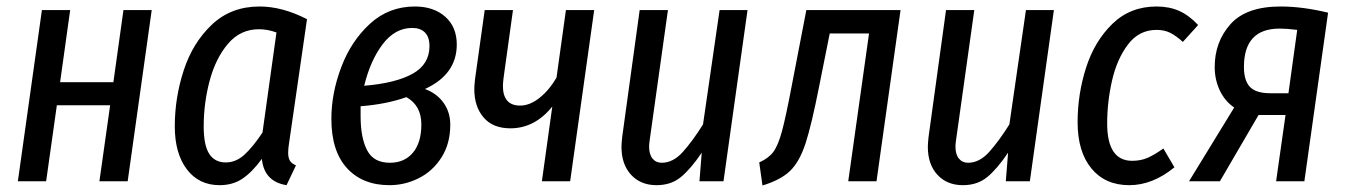

<svg xmlns="http://www.w3.org/2000/svg" viewBox="-20 -558 4144 591"><path d="M319 -234H155L122 0H35L109 -527H196L165 -305H329L360 -527H447L373 0H286Z M925 -499 870 -119Q867 -101 867 -88Q867 -73 872 -64Q877 -55 891 -49L862 12Q793 1 786 -69Q757 -29 727 -8.5Q697 12 656 12Q592 12 555 -37Q518 -86 518 -169Q518 -257 545.5 -341.5Q573 -426 632 -482Q691 -538 779 -538Q849 -538 925 -499ZM607 -169Q607 -111 624 -84.5Q641 -58 675 -58Q706 -58 732 -81.5Q758 -105 788 -150L831 -458Q804 -468 777 -468Q720 -468 682 -423.5Q644 -379 625.5 -310Q607 -241 607 -169Z M1386 -421Q1386 -329 1288 -284Q1324 -271 1345 -242Q1366 -213 1366 -174Q1366 -116 1339 -73.5Q1312 -31 1269 -9.5Q1226 12 1179 12Q1096 12 1048 -40.5Q1000 -93 1000 -192Q1000 -271 1030.5 -351.5Q1061 -432 1119 -485Q1177 -538 1257 -538Q1315 -538 1350.5 -506.5Q1386 -475 1386 -421ZM1101 -294Q1198 -302 1250 -331Q1302 -360 1302 -416Q1302 -444 1288 -458Q1274 -472 1249 -472Q1196 -472 1158 -422Q1120 -372 1101 -294ZM1090 -231V-200Q1090 -134 1110 -95.5Q1130 -57 1180 -57Q1225 -57 1251 -88Q1277 -119 1277 -175Q1277 -233 1231 -259Q1169 -237 1090 -231Z M1735 0H1648L1680 -230Q1626 -163 1551 -163Q1497 -163 1468.5 -196.5Q1440 -230 1440 -283Q1440 -293 1442 -313L1472 -527H1559L1530 -318Q1528 -300 1528 -294Q1528 -233 1581 -233Q1611 -233 1641 -257Q1671 -281 1693 -319L1722 -527H1809Z M1893 -106Q1893 -115 1895 -135L1949 -527H2036L1980 -128Q1978 -114 1978 -107Q1978 -83 1988.5 -70Q1999 -57 2017 -57Q2052 -57 2082 -90.5Q2112 -124 2144 -175L2195 -527H2281L2207 0H2133L2140 -88Q2107 -39 2076.5 -13.5Q2046 12 2001 12Q1952 12 1922.5 -20Q1893 -52 1893 -106Z M2678 0H2591L2655 -455H2534L2502 -295Q2478 -173 2459.5 -116.5Q2441 -60 2412 -32Q2383 -4 2327 13L2317 -58Q2346 -71 2360.5 -90.5Q2375 -110 2387 -154Q2399 -198 2419 -304L2462 -527H2752Z M2836 -106Q2836 -115 2838 -135L2892 -527H2979L2923 -128Q2921 -114 2921 -107Q2921 -83 2931.5 -70Q2942 -57 2960 -57Q2995 -57 3025 -90.5Q3055 -124 3087 -175L3138 -527H3224L3150 0H3076L3083 -88Q3050 -39 3019.5 -13.5Q2989 12 2944 12Q2895 12 2865.5 -20Q2836 -52 2836 -106Z M3668 -481 3621 -429Q3600 -448 3582 -457Q3564 -466 3540 -466Q3486 -466 3452 -421Q3418 -376 3403 -310Q3388 -244 3388 -178Q3388 -63 3465 -63Q3491 -63 3512 -72Q3533 -81 3561 -101L3595 -43Q3528 12 3456 12Q3382 12 3339.5 -39.5Q3297 -91 3297 -182Q3297 -268 3323 -349.5Q3349 -431 3404 -484.5Q3459 -538 3540 -538Q3579 -538 3609.5 -524.5Q3640 -511 3668 -481Z M4068 -519 3995 0H3908L3937 -204H3854L3735 0H3640L3779 -227Q3750 -247 3734.5 -280Q3719 -313 3719 -352Q3719 -429 3767.5 -483.5Q3816 -538 3922 -538Q3989 -538 4068 -519ZM3809 -352Q3809 -310 3827.5 -290.5Q3846 -271 3890 -271H3946L3973 -466Q3941 -470 3919 -470Q3809 -470 3809 -352Z"/></svg>

Font: Fira Sans Compressed
Style: Italic
Weight: 400
Width: 1
Italic angle: -8°
Designer: bBox Type GmbH & Carrois Corporate GbR & Edenspiekermann AG
Foundry: bBox Type GmbH & Carrois Corporate GbR & Edenspiekermann AG
Version: Version 4.301